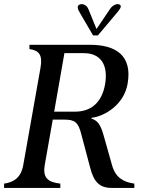

<svg xmlns="http://www.w3.org/2000/svg" viewBox="-40 -919 728 939"><path d="M-20 0H255V-21C193 -28 168 -50 179 -113L218 -334H275C326 -334 343 -321 358 -261L401 -99C419 -28 448 0 506 0H617V-21C566 -28 525 -49 508 -111L465 -263C451 -311 436 -330 407 -339L408 -343C471 -350 566 -406 584 -509C608 -646 529 -700 399 -700H104V-679C152 -672 169 -650 158 -587L74 -113C63 -50 28 -28 -20 -21ZM225 -373 275 -659H371C447 -659 491 -608 474 -507C457 -411 399 -373 328 -373ZM348 -896C335 -889 339 -875 352 -854L415 -746H439L529 -853C548 -875 557 -889 546 -896C535 -903 513 -897 498 -875L432 -777L392 -875C383 -897 361 -903 348 -896Z"/></svg>

Font: RL Madena Oblique
Style: Regular
Weight: 400
Italic angle: -10°
Designer: I Kadek Wantara Putra
Foundry: Roughlines ID
Version: Version 1.000;Glyphs 3.1.2 (3151)